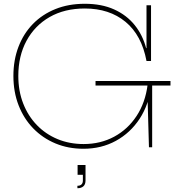

<svg xmlns="http://www.w3.org/2000/svg" viewBox="-20 -780 940 1017"><path d="M422 8Q341.5 8 273.8 -20.2Q206 -48.5 156 -100Q106 -151.5 78.5 -222.2Q51 -293 51 -378Q51 -462 77.8 -532Q104.5 -602 154.2 -653Q204 -704 273.5 -732Q343 -760 429 -760Q518.5 -760 584.8 -730Q651 -700 693.5 -647Q736 -594 754 -525H764L756 -457Q730.5 -593.5 645 -664.2Q559.5 -735 429 -735Q322 -735 243 -689.8Q164 -644.5 120.5 -564Q77 -483.5 77 -378Q77 -298 102.8 -232Q128.5 -166 175 -117.8Q221.5 -69.5 284.8 -43.2Q348 -17 423 -17Q512.5 -17 584.8 -56Q657 -95 703.5 -165.8Q750 -236.5 762 -332L781 -327Q769 -226.5 719.8 -151.2Q670.5 -76 593.8 -34Q517 8 422 8ZM769 0 761 -282V-348H786V0ZM486 -327V-351H883V-327ZM756 -457V-752H780V-457ZM391 94H433V125L420 146H391ZM419 94H433V176Q433 197 421.5 207Q410 217 391 217H390V204H391Q404 204 411.5 197Q419 190 419 176Z"/></svg>

Font: Hepta Slab ExtraLight
Style: Regular
Weight: 200
Designer: Michael LaGattuta
Foundry: Michael LaGattuta
Version: Version 1.100